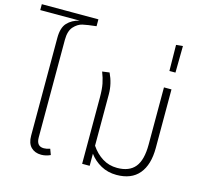

<svg xmlns="http://www.w3.org/2000/svg" viewBox="-135 -986 1219 1134"><g transform="rotate(15 474.5 -419.0)"><path d="M170 -681V-84Q170 -30 215 -30Q232 -30 253 -37L266 -2Q238 11 210 11Q171 11 147.5 -12.5Q124 -36 124 -82V-681Q124 -743 151.5 -772.5Q179 -802 225 -813H-16V-849H330V-807Q275 -801 246.5 -794.5Q218 -788 194 -761.5Q170 -735 170 -681Z M854 -561V-203Q854 -100 807.5 -44.5Q761 11 670 11Q617 11 574.5 -12.5Q532 -36 504 -74V0H458V-164V-405Q458 -456 451.5 -489Q445 -522 431 -557L475 -563Q504 -502 504 -438V-123Q533 -80 573 -55Q613 -30 663 -30Q737 -30 772.5 -73.5Q808 -117 808 -211V-561Z M812 -822 853 -826 851 -663H814Z"/></g></svg>

Font: FiraGO ExtraLight
Style: Regular
Weight: 200
Designer: bBox Type
Foundry: bBox Type GmbH
Version: Version 1.001